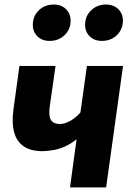

<svg xmlns="http://www.w3.org/2000/svg" viewBox="-20 -820 581 840"><path d="M360.3 -531.6H518.3L444.3 0H286.3L315 -210.5Q294 -193.7 270.6 -182.1Q247.2 -170.5 221.3 -164.9Q195.4 -159.4 168 -158.7Q116.3 -158.1 84.8 -179.1Q53.3 -200.1 42.1 -240.5Q30.9 -281 38.6 -339.1L65 -531.6H223L197.6 -353.8Q191.9 -311.9 203.2 -294.8Q214.5 -277.6 240.2 -277.6Q257.1 -277.6 273.9 -284.5Q290.6 -291.5 305.5 -303Q320.4 -314.5 331.9 -328.1ZM197.3 -641Q163.9 -641 143.7 -661Q123.5 -681 123.5 -711.5Q123.5 -749.6 149.9 -774.9Q176.4 -800.2 215.1 -800.2Q248.5 -800.2 268.7 -780.1Q288.9 -760.1 288.9 -729.7Q288.9 -691.6 262.5 -666.3Q236 -641 197.3 -641ZM426.1 -641Q392.7 -641 372.5 -661Q352.3 -681 352.3 -711.5Q352.3 -749.6 378.7 -774.9Q405.2 -800.2 443.9 -800.2Q477.3 -800.2 497.5 -780.1Q517.7 -760.1 517.7 -729.7Q517.7 -691.6 491.3 -666.3Q464.8 -641 426.1 -641Z"/></svg>

Font: Fira Sans Variable
Style: Italic
Weight: 397
Italic angle: -8°
Designer: Carrois Corporate & Edenspiekermann AG
Foundry: Carrois Corporate GbR & Edenspiekermann AG
Version: Version 4.202